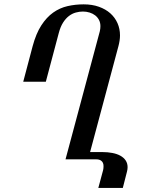

<svg xmlns="http://www.w3.org/2000/svg" viewBox="-20 -747 669 900"><path d="M88.9 -363.8 132.8 -529.8Q148.9 -589.8 173.6 -627.9Q198.2 -666 229.2 -688Q260.3 -710 296.6 -718.3Q333 -726.6 372.1 -726.6Q412.1 -726.6 443.6 -715.3Q475.1 -704.1 497.1 -684.6Q519 -665 530.8 -638.4Q542.5 -611.8 542.5 -581.1Q542.5 -568.8 540.5 -556.2Q538.6 -543.5 535.2 -530.8L402.3 -34.2H459.5Q484.9 -34.2 506.6 -30Q528.3 -25.9 544.2 -17.1Q560.1 -8.3 569.1 5.1Q578.1 18.6 578.1 36.6Q578.1 46.9 575.2 57.6L555.7 133.8H440.9L463.4 50.3Q465.3 42.5 465.3 31.7Q465.3 22.5 462.4 16.4Q459.5 10.3 454.6 6.6Q449.7 2.9 444.1 1.5Q438.5 0 432.6 0H287.1L447.8 -600.1Q449.2 -606 450 -612.5Q450.7 -619.1 450.7 -624.5Q450.7 -640.6 444.1 -653.3Q437.5 -666 426.3 -674.8Q415 -683.6 400.1 -688.2Q385.3 -692.9 368.7 -692.9Q352.1 -692.9 335.2 -688.2Q318.4 -683.6 303.2 -672.1Q288.1 -660.6 275.6 -641.1Q263.2 -621.6 255.4 -591.8L194.8 -363.8Z"/></svg>

Font: Arian Grqi
Style: Regular
Weight: 400
Designer: Ruben Hakobyan (Tarumian)
Foundry: Ruben Hakobyan (Tarumian)
Version: Version 1.003